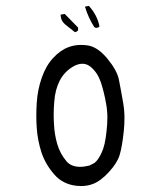

<svg xmlns="http://www.w3.org/2000/svg" viewBox="-20 -646 540 653"><path d="M307.6 -551.3Q314 -551.3 318.4 -556.2Q310.5 -595.2 282.2 -626L269 -623.5Q279.8 -586.4 300.8 -553.7L304.2 -551.8Q306.2 -551.3 307.6 -551.3ZM234.9 -536.6Q241.2 -537.6 245.6 -543V-552.2L200.2 -598.6L186.5 -596.2L186 -595.2Q187 -574.7 202.6 -562ZM252.4 -78.6Q221.7 -78.6 205.6 -98.1Q184.1 -124 174.8 -155.8Q165.5 -187 163.6 -224.1Q162.6 -238.8 162.6 -257.8Q162.6 -276.9 164.6 -300.3Q167.5 -341.3 183.1 -371.6Q198.7 -402.3 230 -420.4Q245.6 -429.2 260.7 -429.2Q275.9 -429.2 289.1 -418Q312 -398.4 322.8 -366.7Q333.5 -335 340.8 -293.9Q345.2 -270 345.2 -246.6Q345.2 -223.1 342.3 -199.7Q337.4 -150.9 325.7 -127Q314.5 -102.1 301.3 -91.8L284.2 -83Q266.6 -78.6 252.4 -78.6ZM255.4 -13.2Q277.3 -13.2 296.4 -20.5Q322.3 -30.3 350.3 -60.8Q378.4 -91.3 386.7 -118.2Q395 -145 400.9 -198.7Q403.3 -221.2 403.3 -245.8Q403.3 -270.5 398.9 -295.9Q391.1 -341.3 384.3 -375.5Q377.9 -407.2 344.2 -447.8Q311 -487.3 276.9 -491.7Q266.1 -493.2 255.9 -493.2Q232.9 -493.2 213.4 -485.8Q185.5 -475.6 160.6 -448.7Q136.2 -422.4 122.1 -381.8Q107.9 -341.3 105 -296.9Q103.5 -274.4 103.5 -252.7Q103.5 -231 105 -210Q107.9 -168.5 121.1 -127.4Q134.3 -87.4 164.6 -52.7Q193.4 -19.5 239.3 -14.2Q247.6 -13.2 255.4 -13.2Z"/></svg>

Font: NaikaiFont
Style: Light
Weight: 300
Version: Version 1.89